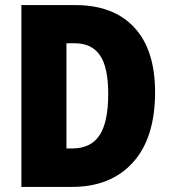

<svg xmlns="http://www.w3.org/2000/svg" viewBox="-20 -734 671 754"><path d="M589 -372Q589 -192 502 -96Q415 0 263 0H64V-714H276Q426 -714 507.5 -626Q589 -538 589 -372ZM405 -365Q405 -470 372.5 -517Q340 -564 274 -564H241V-151H263Q337 -151 371 -203Q405 -255 405 -365Z"/></svg>

Font: Noto Sans Myanmar UI Condensed Black
Style: Regular
Weight: 900
Width: 3
Designer: Monotype Design Team
Foundry: Monotype Imaging Inc.
Version: Version 2.103; ttfautohint (v1.8.4.7-5d5b)